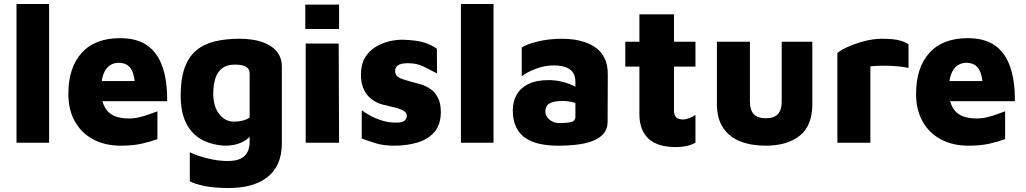

<svg xmlns="http://www.w3.org/2000/svg" viewBox="-20 -718 5160 966"><path d="M227 0H63V-698H227Z M587 15Q509 15 449.5 -16.5Q390 -48 357 -106.5Q324 -165 324 -245Q324 -378 391 -452Q458 -526 584 -526Q668 -526 720 -490Q772 -454 797 -383Q822 -312 821 -209H439L419 -310H681L661 -256Q660 -337 640.5 -369.5Q621 -402 576 -402Q552 -402 532 -388.5Q512 -375 500.5 -345Q489 -315 489 -264Q489 -195 521.5 -158.5Q554 -122 629 -122Q656 -122 683 -128.5Q710 -135 733.5 -144Q757 -153 772 -158V-18Q737 -5 692.5 5Q648 15 587 15Z M1110 15Q1043 11 993.5 -16.5Q944 -44 916.5 -98.5Q889 -153 889 -238Q889 -321 909 -376.5Q929 -432 967 -464Q1005 -496 1060 -509.5Q1115 -523 1185 -523Q1252 -523 1299.5 -506.5Q1347 -490 1372.5 -459Q1398 -428 1398 -384V3Q1398 61 1379.5 103Q1361 145 1325.5 173Q1290 201 1241 214.5Q1192 228 1131 228Q1060 228 1010 218Q960 208 935 194V48Q950 56 980.5 66.5Q1011 77 1049.5 84.5Q1088 92 1126 92Q1168 92 1192 79.5Q1216 67 1226 45.5Q1236 24 1236 -5V-88L1267 -68Q1252 -43 1231 -24.5Q1210 -6 1180.5 4.5Q1151 15 1110 15ZM1157 -106Q1181 -106 1200.5 -111Q1220 -116 1236 -126V-346Q1236 -366 1225.5 -376Q1215 -386 1198 -389.5Q1181 -393 1163 -393Q1123 -393 1099 -375.5Q1075 -358 1064 -325Q1053 -292 1053 -248Q1053 -182 1083 -144Q1113 -106 1157 -106Z M1518 0V-499H1684L1686 0ZM1516 -572V-695H1686V-572Z M1964 15Q1910 15 1871 3Q1832 -9 1800 -21V-163Q1818 -150 1844.5 -135.5Q1871 -121 1903.5 -111Q1936 -101 1973 -101Q2005 -101 2016 -111.5Q2027 -122 2027 -136Q2027 -150 2012 -159.5Q1997 -169 1973 -175.5Q1949 -182 1922 -188Q1899 -192 1876.5 -202.5Q1854 -213 1835.5 -231.5Q1817 -250 1806.5 -277.5Q1796 -305 1796 -342Q1796 -393 1815.5 -426.5Q1835 -460 1867.5 -480.5Q1900 -501 1937.5 -510Q1975 -519 2009 -518Q2075 -516 2112 -504.5Q2149 -493 2178 -473L2179 -348Q2146 -366 2111.5 -383Q2077 -400 2033 -400Q1996 -400 1982 -389Q1968 -378 1968 -361Q1968 -344 1978.5 -334.5Q1989 -325 2006.5 -319.5Q2024 -314 2044 -308Q2069 -302 2096 -294Q2123 -286 2146 -270Q2169 -254 2183.5 -226Q2198 -198 2198 -152Q2197 -89 2164.5 -52.5Q2132 -16 2079 -0.5Q2026 15 1964 15Z M2463 0H2299V-698H2463Z M2789 15Q2740 15 2698.5 6.5Q2657 -2 2626 -22Q2595 -42 2577.5 -77Q2560 -112 2560 -163Q2560 -207 2579 -241Q2598 -275 2638 -295Q2678 -315 2740 -315Q2773 -315 2805 -307.5Q2837 -300 2863 -287.5Q2889 -275 2903 -260L2908 -186Q2888 -197 2863 -203.5Q2838 -210 2811 -210Q2765 -210 2744.5 -197.5Q2724 -185 2724 -157Q2724 -141 2733.5 -128Q2743 -115 2758.5 -107Q2774 -99 2792 -99Q2840 -99 2857.5 -105Q2875 -111 2875 -130V-306Q2875 -350 2846.5 -369.5Q2818 -389 2766 -389Q2721 -389 2676 -372Q2631 -355 2605 -334V-479Q2629 -495 2684.5 -509Q2740 -523 2812 -523Q2833 -523 2862.5 -519.5Q2892 -516 2922.5 -506Q2953 -496 2979.5 -476.5Q3006 -457 3022 -424.5Q3038 -392 3038 -343L3037 -105Q3037 -64 3008.5 -37Q2980 -10 2925 2.5Q2870 15 2789 15Z M3382 22Q3287 22 3242 -21Q3197 -64 3197 -143V-383H3126V-508H3197V-646H3371V-508H3479V-383H3371V-161Q3371 -139 3382 -128Q3393 -117 3416 -117Q3430 -117 3448 -123.5Q3466 -130 3479 -140V0Q3455 13 3430 17.5Q3405 22 3382 22Z M3832 15Q3760 15 3705 -6.5Q3650 -28 3618.5 -74.5Q3587 -121 3587 -195V-508H3753V-207Q3753 -165 3772 -144Q3791 -123 3833 -123Q3875 -123 3894 -144Q3913 -165 3913 -207V-508H4067V-195Q4067 -85 4003.5 -35Q3940 15 3832 15Z M4193 0V-451Q4208 -465 4244 -481.5Q4280 -498 4326.5 -510.5Q4373 -523 4418 -523Q4474 -523 4504.5 -515Q4535 -507 4551 -495V-376Q4535 -380 4509 -383Q4483 -386 4454 -387Q4425 -388 4399.5 -387Q4374 -386 4359 -384V0Z M4852 15Q4774 15 4714.5 -16.5Q4655 -48 4622 -106.5Q4589 -165 4589 -245Q4589 -378 4656 -452Q4723 -526 4849 -526Q4933 -526 4985 -490Q5037 -454 5062 -383Q5087 -312 5086 -209H4704L4684 -310H4946L4926 -256Q4925 -337 4905.5 -369.5Q4886 -402 4841 -402Q4817 -402 4797 -388.5Q4777 -375 4765.5 -345Q4754 -315 4754 -264Q4754 -195 4786.5 -158.5Q4819 -122 4894 -122Q4921 -122 4948 -128.5Q4975 -135 4998.5 -144Q5022 -153 5037 -158V-18Q5002 -5 4957.5 5Q4913 15 4852 15Z"/></svg>

Font: Maven Pro ExtraBold
Style: Regular
Weight: 800
Designer: Joe Prince
Foundry: Joe Prince
Version: Version 2.100